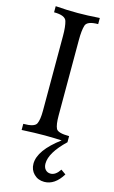

<svg xmlns="http://www.w3.org/2000/svg" viewBox="-140 -745 614 1037"><g transform="rotate(15 167.5 -226.5)"><path d="M287.1 0Q206.5 -3.9 159.7 -3.9Q105 -3.9 30.8 0V-34.2Q93.3 -34.2 104.2 -56.9Q115.2 -79.6 115.2 -129.9V-548.3Q115.2 -600.1 106.7 -629.6Q98.1 -659.2 35.6 -659.2V-693.4Q100.1 -688.5 159.7 -688.5Q211.9 -688.5 282.2 -693.4V-659.2Q220.7 -659.2 212.2 -631.1Q203.6 -603 203.6 -549.3V-127Q203.6 -75.7 213.9 -54.9Q224.1 -34.2 287.1 -34.2ZM220.7 239.3Q185.5 239.3 162.6 216.3Q139.6 193.4 139.6 159.2Q139.6 84 254.9 -2L287.1 0Q202.1 81.1 202.1 141.6Q202.1 163.1 213.4 175.3Q224.6 187.5 242.2 187.5Q270.5 187.5 293.9 151.4L321.3 170.9Q279.3 239.3 220.7 239.3Z"/></g></svg>

Font: Almanac
Style: Regular
Weight: 400
Designer: Eden's Almanac
Version: Version 3.501;March 28, 2021;FontCreator 13.0.0.2683 64-bit